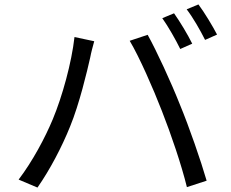

<svg xmlns="http://www.w3.org/2000/svg" viewBox="-20 -839 1040 866"><path d="M765 -779 712 -757C739 -719 773 -659 793 -618L847 -642C827 -683 790 -744 765 -779ZM875 -819 822 -797C851 -759 883 -703 905 -659L959 -683C940 -720 902 -783 875 -819ZM218 -301C183 -217 127 -112 64 -29L149 7C205 -73 259 -176 296 -268C338 -370 373 -518 387 -580C391 -602 399 -631 405 -653L316 -672C303 -556 261 -404 218 -301ZM710 -339C752 -232 798 -97 823 5L912 -24C886 -114 833 -267 792 -366C750 -472 686 -610 646 -682L565 -655C609 -581 670 -442 710 -339Z"/></svg>

Font: GenYoGothic2 TW R
Style: Regular
Weight: 400
Version: Version 2.100;PS 2.1;hotconv 16.6.51;makeotf.lib2.5.65220 DE